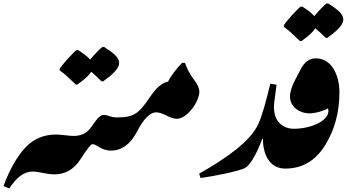

<svg xmlns="http://www.w3.org/2000/svg" viewBox="-30 -965 2009 1099"><path d="M23 114C63 54 102 17 160 17C192 17 236 33 282 33C349 33 429 -24 429 -109C429 -156 421 -187 389 -187C370 -187 313 -195 292 -195C220 -195 161 -170 114 -119C67 -68 25 5 -10 100Z M404 -481H412C449 -506 477 -531 492 -554C508 -541 524 -526 552 -499H560C606 -531 652 -571 652 -604C652 -636 621 -661 566 -696H556C544 -688 514 -657 486 -624C473 -639 452 -656 418 -678H408C391 -667 330 -600 312 -572V-562C341 -541 355 -528 404 -481Z M282 33C344 33 394 4 431 -54C449 -82 464 -104 475 -118C487 -133 494 -140 499 -140C525 -140 547 -103 606 -103C647 -103 680 -140 680 -213C680 -267 666 -293 640 -293C599 -293 590 -307 565 -307C546 -307 535 -299 493 -239C463 -196 428 -187 389 -187C318 -187 242 -124 242 -45C242 -8 253 33 282 33Z M606 -103C667 -103 717 -140 755 -213C793 -286 829 -322 864 -322C879 -322 899 -316 922 -304C945 -292 965 -285 982 -285C1041 -285 1111 -383 1111 -440C1111 -460 1100 -484 1079 -511C1058 -538 1041 -570 1029 -605H1012C982 -575 947 -529 932 -498C897 -491 864 -462 831 -413C764 -314 737 -293 640 -293C600 -293 566 -258 566 -183C566 -144 574 -103 606 -103Z M1118 54C1185 45 1342 15 1375 -5C1407 -24 1445 -99 1471 -170H1475C1475 -82 1512 0 1603 0C1665 0 1696 -54 1696 -131C1696 -192 1684 -228 1652 -228C1593 -228 1538 -265 1538 -352C1538 -365 1540 -388 1553 -480L1517 -486C1492 -380 1470 -303 1449 -256C1403 -153 1255 -53 1110 29Z M1687 -730H1695C1732 -755 1760 -780 1775 -803C1791 -790 1807 -775 1835 -748H1843C1889 -780 1935 -820 1935 -853C1935 -885 1904 -910 1849 -945H1839C1827 -937 1797 -906 1769 -873C1756 -888 1735 -905 1701 -927H1691C1674 -916 1613 -849 1595 -821V-811C1624 -790 1638 -777 1687 -730Z M1603 0C1699 0 1775 -44 1830 -132C1885 -220 1913 -322 1913 -438C1913 -520 1877 -631 1777 -631C1744 -631 1714 -613 1692 -570L1658 -505C1642 -474 1630 -442 1630 -412C1630 -353 1686 -316 1740 -316C1780 -316 1835 -335 1847 -345C1849 -340 1850 -335 1850 -330C1850 -273 1750 -228 1652 -228C1589 -228 1558 -176 1558 -101C1558 -27 1577 0 1603 0Z"/></svg>

Font: Noto Nastaliq Urdu
Style: Bold
Weight: 700
Designer: Monotype Design Team (Patrick Giasson: type design, Kamal Mansour: OpenType code, Glenda Bellarosa). Updated by Simon Co
Foundry: Monotype Imaging Inc., Simon Cozens
Version: Version 3.009